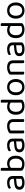

<svg xmlns="http://www.w3.org/2000/svg" viewBox="2320 -3014 709 5388"><g transform="rotate(-90 2674.0 -320.5)"><path d="M240 -52Q282 -52 309.5 -60.5Q337 -69 349 -77V-222L225 -209Q173 -204 148 -185.5Q123 -167 123 -131Q123 -93 152 -72.5Q181 -52 240 -52ZM239 -475Q326 -475 377 -436Q428 -397 428 -313V-76Q428 -54 419.5 -42.5Q411 -31 394 -21Q370 -7 330.5 3.5Q291 14 240 14Q146 14 94.5 -23Q43 -60 43 -130Q43 -196 86 -229.5Q129 -263 207 -271L349 -285V-313Q349 -363 319 -386Q289 -409 238 -409Q196 -409 159 -397Q122 -385 93 -370Q85 -377 78.5 -386Q72 -395 72 -406Q72 -420 79 -429Q86 -438 101 -446Q128 -460 163 -467.5Q198 -475 239 -475Z M780 -475Q826 -475 866 -460Q906 -445 935.5 -415Q965 -385 981.5 -339Q998 -293 998 -231Q998 -168 981 -122Q964 -76 933.5 -46Q903 -16 860 -1.5Q817 13 766 13Q717 13 677.5 1.5Q638 -10 613 -25Q592 -38 584 -50.5Q576 -63 576 -84V-648Q581 -650 591.5 -652.5Q602 -655 614 -655Q656 -655 656 -619V-440Q678 -454 708.5 -464.5Q739 -475 780 -475ZM768 -409Q733 -409 704.5 -396.5Q676 -384 656 -367V-84Q671 -73 699.5 -63Q728 -53 766 -53Q800 -53 827.5 -63.5Q855 -74 875 -96Q895 -118 906 -151.5Q917 -185 917 -231Q917 -277 906 -311Q895 -345 875 -366.5Q855 -388 827.5 -398.5Q800 -409 768 -409Z M1290 -52Q1332 -52 1359.5 -60.5Q1387 -69 1399 -77V-222L1275 -209Q1223 -204 1198 -185.5Q1173 -167 1173 -131Q1173 -93 1202 -72.5Q1231 -52 1290 -52ZM1289 -475Q1376 -475 1427 -436Q1478 -397 1478 -313V-76Q1478 -54 1469.5 -42.5Q1461 -31 1444 -21Q1420 -7 1380.5 3.5Q1341 14 1290 14Q1196 14 1144.5 -23Q1093 -60 1093 -130Q1093 -196 1136 -229.5Q1179 -263 1257 -271L1399 -285V-313Q1399 -363 1369 -386Q1339 -409 1288 -409Q1246 -409 1209 -397Q1172 -385 1143 -370Q1135 -377 1128.5 -386Q1122 -395 1122 -406Q1122 -420 1129 -429Q1136 -438 1151 -446Q1178 -460 1213 -467.5Q1248 -475 1289 -475Z M1944 -301Q1944 -357 1912.5 -383Q1881 -409 1828 -409Q1788 -409 1757 -399Q1726 -389 1704 -376V-2Q1699 0 1689 2.5Q1679 5 1667 5Q1624 5 1624 -31V-372Q1624 -393 1632.5 -406.5Q1641 -420 1662 -433Q1688 -449 1731 -462Q1774 -475 1828 -475Q1919 -475 1971.5 -434Q2024 -393 2024 -305V-2Q2019 0 2008.5 2.5Q1998 5 1987 5Q1944 5 1944 -31V-301Z M2569 -76Q2569 -56 2560.5 -45Q2552 -34 2534 -23Q2514 -10 2477 1.5Q2440 13 2392 13Q2338 13 2293 -1Q2248 -15 2215.5 -44.5Q2183 -74 2165.5 -119.5Q2148 -165 2148 -229Q2148 -294 2166 -340.5Q2184 -387 2214.5 -417Q2245 -447 2286.5 -461Q2328 -475 2375 -475Q2407 -475 2437 -467Q2467 -459 2489 -447V-648Q2494 -650 2504.5 -652.5Q2515 -655 2526 -655Q2569 -655 2569 -619ZM2489 -375Q2469 -389 2443 -399Q2417 -409 2383 -409Q2352 -409 2324.5 -399.5Q2297 -390 2276 -368.5Q2255 -347 2242.5 -312Q2230 -277 2230 -227Q2230 -135 2274 -94Q2318 -53 2391 -53Q2426 -53 2448.5 -60.5Q2471 -68 2489 -79Z M3150 -231Q3150 -175 3134 -130Q3118 -85 3088.5 -53Q3059 -21 3017 -4Q2975 13 2923 13Q2871 13 2829 -4Q2787 -21 2757 -53Q2727 -85 2711 -130Q2695 -175 2695 -231Q2695 -287 2711.5 -332Q2728 -377 2758 -409Q2788 -441 2830 -458Q2872 -475 2923 -475Q2974 -475 3016 -458Q3058 -441 3087.5 -409Q3117 -377 3133.5 -332Q3150 -287 3150 -231ZM2923 -409Q2855 -409 2816 -362Q2777 -315 2777 -231Q2777 -146 2815.5 -99.5Q2854 -53 2923 -53Q2992 -53 3030 -100Q3068 -147 3068 -231Q3068 -315 3029.5 -362Q2991 -409 2923 -409Z M3594 -301Q3594 -357 3562.5 -383Q3531 -409 3478 -409Q3438 -409 3407 -399Q3376 -389 3354 -376V-2Q3349 0 3339 2.5Q3329 5 3317 5Q3274 5 3274 -31V-372Q3274 -393 3282.5 -406.5Q3291 -420 3312 -433Q3338 -449 3381 -462Q3424 -475 3478 -475Q3569 -475 3621.5 -434Q3674 -393 3674 -305V-2Q3669 0 3658.5 2.5Q3648 5 3637 5Q3594 5 3594 -31V-301Z M3989 -52Q4031 -52 4058.5 -60.5Q4086 -69 4098 -77V-222L3974 -209Q3922 -204 3897 -185.5Q3872 -167 3872 -131Q3872 -93 3901 -72.5Q3930 -52 3989 -52ZM3988 -475Q4075 -475 4126 -436Q4177 -397 4177 -313V-76Q4177 -54 4168.5 -42.5Q4160 -31 4143 -21Q4119 -7 4079.5 3.5Q4040 14 3989 14Q3895 14 3843.5 -23Q3792 -60 3792 -130Q3792 -196 3835 -229.5Q3878 -263 3956 -271L4098 -285V-313Q4098 -363 4068 -386Q4038 -409 3987 -409Q3945 -409 3908 -397Q3871 -385 3842 -370Q3834 -377 3827.5 -386Q3821 -395 3821 -406Q3821 -420 3828 -429Q3835 -438 3850 -446Q3877 -460 3912 -467.5Q3947 -475 3988 -475Z M4718 -76Q4718 -56 4709.5 -45Q4701 -34 4683 -23Q4663 -10 4626 1.5Q4589 13 4541 13Q4487 13 4442 -1Q4397 -15 4364.5 -44.5Q4332 -74 4314.5 -119.5Q4297 -165 4297 -229Q4297 -294 4315 -340.5Q4333 -387 4363.5 -417Q4394 -447 4435.5 -461Q4477 -475 4524 -475Q4556 -475 4586 -467Q4616 -459 4638 -447V-648Q4643 -650 4653.5 -652.5Q4664 -655 4675 -655Q4718 -655 4718 -619ZM4638 -375Q4618 -389 4592 -399Q4566 -409 4532 -409Q4501 -409 4473.5 -399.5Q4446 -390 4425 -368.5Q4404 -347 4391.5 -312Q4379 -277 4379 -227Q4379 -135 4423 -94Q4467 -53 4540 -53Q4575 -53 4597.5 -60.5Q4620 -68 4638 -79Z M5299 -231Q5299 -175 5283 -130Q5267 -85 5237.5 -53Q5208 -21 5166 -4Q5124 13 5072 13Q5020 13 4978 -4Q4936 -21 4906 -53Q4876 -85 4860 -130Q4844 -175 4844 -231Q4844 -287 4860.5 -332Q4877 -377 4907 -409Q4937 -441 4979 -458Q5021 -475 5072 -475Q5123 -475 5165 -458Q5207 -441 5236.5 -409Q5266 -377 5282.5 -332Q5299 -287 5299 -231ZM5072 -409Q5004 -409 4965 -362Q4926 -315 4926 -231Q4926 -146 4964.5 -99.5Q5003 -53 5072 -53Q5141 -53 5179 -100Q5217 -147 5217 -231Q5217 -315 5178.5 -362Q5140 -409 5072 -409Z"/></g></svg>

Font: Baloo Da 2
Style: Regular
Weight: 400
Designer: Noopur Datye, Sulekha Rajkumar and Ek Type
Foundry: Ek Type
Version: Version 1.640;hotconv 1.0.111;makeotfexe 2.5.65597; ttfautoh